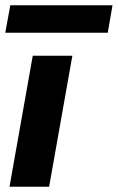

<svg xmlns="http://www.w3.org/2000/svg" viewBox="-34 -707 446 727"><path d="M2 0 90 -496H240L152 0ZM-14 -583 5 -687H392L374 -583Z"/></svg>

Font: DM Sans 36pt Black
Style: Italic
Weight: 900
Italic angle: -10°
Designer: Colophon Foundry, Jonny Pinhorn
Foundry: Colophon Foundry
Version: Version 4.004;gftools[0.9.30]